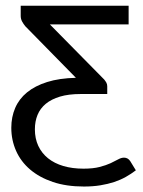

<svg xmlns="http://www.w3.org/2000/svg" viewBox="-20 -498 514 688"><path d="M54.2 -477.5H440.9V-410.6H158.7L353.5 -212.9Q357.9 -207.5 361.1 -201.9Q364.3 -196.3 364.3 -188.5V-161.1H269Q226.1 -161.1 195.1 -151.9Q164.1 -142.6 144 -126Q124 -109.4 114.5 -86.2Q105 -63 105 -34.7Q105 -1.5 117.2 24.7Q129.4 50.8 152.1 69.1Q174.8 87.4 207 96.9Q239.3 106.4 279.3 106.4Q313.5 106.4 336.9 100.3Q360.4 94.2 376.5 86.7Q392.6 79.1 403.6 73Q414.6 66.9 424.3 66.9Q438.5 66.9 446.8 79.6L466.8 112.3Q450.2 125 431.2 135.7Q412.1 146.5 389.4 154.1Q366.7 161.6 339.8 166Q313 170.4 280.8 170.4Q217.8 170.4 169.4 154.1Q121.1 137.7 87.9 109.4Q54.7 81.1 37.6 42.5Q20.5 3.9 20.5 -40Q20.5 -78.6 34.4 -111.1Q48.3 -143.6 76.9 -167Q105.5 -190.4 148.9 -204.1Q192.4 -217.8 252 -219.2L70.8 -403.8Q64 -412.1 59.1 -421.1Q54.2 -430.2 54.2 -441.4Z"/></svg>

Font: Carlito
Style: Regular
Weight: 400
Designer: Lukasz Dziedzic
Foundry: tyPoland Lukasz Dziedzic
Version: Version 1.104